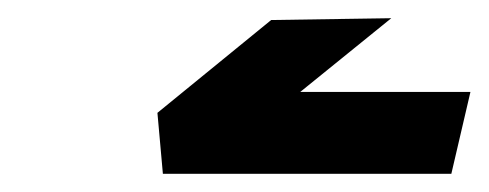

<svg xmlns="http://www.w3.org/2000/svg" viewBox="-20 -754 537 211"><path d="M159 -563 153 -630 278 -732 410 -734 310 -653H497L476 -563Z"/></svg>

Font: Miedinger
Style: Bold-Italic
Weight: 700
Italic angle: -13°
Version: Version 001.000